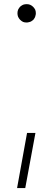

<svg xmlns="http://www.w3.org/2000/svg" viewBox="-20 -740 260 939"><path d="M141.6 -707Q141.6 -707 141.6 -707Q148.4 -700.2 152.3 -692.4Q155.3 -684.6 155.3 -674.8Q155.3 -668.9 153.3 -663.1Q152.3 -657.2 149.4 -652.3Q146.5 -647.5 142.6 -642.6Q137.7 -638.7 132.8 -635.7Q127.9 -632.8 122.1 -631.8Q116.2 -629.9 110.4 -629.9Q100.6 -629.9 92.8 -632.8Q85 -636.7 78.1 -643.6Q72.3 -649.4 68.4 -658.2Q65.4 -666 65.4 -674.8Q65.4 -684.6 68.4 -692.4Q72.3 -700.2 78.1 -707Q85 -712.9 92.8 -716.8Q101.6 -719.7 110.4 -719.7Q119.1 -719.7 127 -716.8Q135.7 -712.9 141.6 -707ZM63.5 179.7Q79.1 89.8 112.3 -89.8Q126 -89.8 153.3 -89.8Q136.7 0 103.5 179.7Q90.8 179.7 63.5 179.7Z"/></svg>

Font: No Time for a New Roman
Style: XXL
Weight: 400
Monospace: yes
Designer: Arthur Shnapir
Foundry: Arthur Shnapir
Version: Version_01